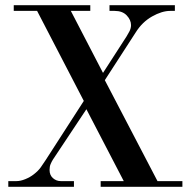

<svg xmlns="http://www.w3.org/2000/svg" viewBox="-20 -720 723 740"><path d="M384 -411 587 -22H683V0H368V-22H457L313 -299L184 -105Q179 -97 175 -87.5Q171 -78 171 -65Q171 -45 184 -33.5Q197 -22 214 -22H265V0H12V-22H44Q59 -22 77.5 -29.5Q96 -37 110 -48Q127 -61 137 -75Q147 -89 156 -103L303 -331L123 -678H33V-700H328V-678H253L377 -439L468 -580Q472 -586 478.5 -598.5Q485 -611 485 -623Q485 -643 468.5 -660.5Q452 -678 422 -678H402V-700H654V-678H636Q604 -678 566 -656.5Q528 -635 503 -595Z"/></svg>

Font: EIisabethische
Style: Book
Weight: 400
Designer: Salychow
Version: Version 1.3